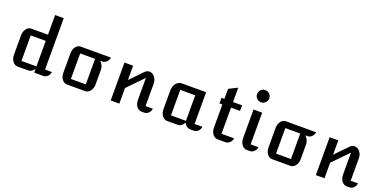

<svg xmlns="http://www.w3.org/2000/svg" viewBox="-17 -1614 4819 2434"><g transform="rotate(20 2392.5 -397.0)"><path d="M115.7 -124C115.7 -55.7 157.2 0 208.5 0H356.9C387.2 0 416.5 -20.5 434.1 -53.2V0H557.6C600.6 0 638.2 -37.6 643.1 -83.5H550.3V-776.4H434.1V-511.2H208.5C157.2 -511.2 115.7 -456.1 115.7 -387.2ZM231.9 -83.5V-427.7H434.1V-83.5Z M782.2 -123C782.2 -55.2 823.7 0 874 0H1124C1174.8 0 1216.8 -55.2 1216.8 -123V-317.9C1216.8 -369.6 1192.4 -409.2 1167 -427.7H1197.8C1240.7 -427.7 1278.3 -465.3 1283.2 -511.2H874C823.7 -511.2 782.2 -456.5 782.2 -387.2ZM898.9 -83.5V-427.7H1100.1V-83.5Z M1466.3 0H1583V-210L1788.1 -420.9V-124C1788.1 -55.7 1829.1 0 1880.9 0H1918.9C1961.9 0 1999.5 -37.6 2004.4 -84H1905.8V-387.7C1905.8 -456.5 1858.9 -511.7 1806.6 -511.7C1775.4 -511.7 1754.4 -498 1733.9 -474.1L1583 -317.9V-511.2H1466.3Z M2132.8 -122.6C2132.8 -55.2 2174.3 0 2225.6 0H2373.5C2405.3 0 2436 -23.4 2454.6 -60.5C2473.1 -23.4 2503.9 0 2535.6 0H2587.9C2630.9 0 2668.5 -37.6 2673.3 -83.5H2567.4V-511.7H2238.3C2178.2 -511.7 2132.8 -452.1 2132.8 -373.5ZM2249 -83.5V-427.7H2451.2V-83.5Z M2814 -124C2814 -55.7 2855.5 0 2906.7 0H3014.6C3057.6 0 3095.2 -37.6 3100.6 -83.5H2930.7V-436H3052.2V-511.2H2930.7V-705.1L2814 -647V-511.2H2774.9V-436H2814Z M3264.2 -629.4C3309.1 -629.4 3346.7 -666 3346.7 -711.4C3346.7 -756.8 3309.6 -793.9 3264.2 -793.9C3218.8 -793.9 3182.1 -756.8 3182.1 -711.4C3182.1 -666 3218.8 -629.4 3264.2 -629.4ZM3207 -124C3207 -55.7 3249 0 3300.3 0H3343.3C3386.2 0 3423.8 -37.6 3428.2 -83.5H3323.7V-511.2H3207Z M3549.8 -123C3549.8 -55.2 3591.3 0 3641.6 0H3891.6C3942.4 0 3984.4 -55.2 3984.4 -123V-317.9C3984.4 -369.6 3960 -409.2 3934.6 -427.7H3965.3C4008.3 -427.7 4045.9 -465.3 4050.8 -511.2H3641.6C3591.3 -511.2 3549.8 -456.5 3549.8 -387.2ZM3666.5 -83.5V-427.7H3867.7V-83.5Z M4233.9 0H4350.6V-210L4555.7 -420.9V-124C4555.7 -55.7 4596.7 0 4648.4 0H4686.5C4729.5 0 4767.1 -37.6 4772 -84H4673.3V-387.7C4673.3 -456.5 4626.5 -511.7 4574.2 -511.7C4543 -511.7 4522 -498 4501.5 -474.1L4350.6 -317.9V-511.2H4233.9Z"/></g></svg>

Font: Atomic Age
Style: Regular
Weight: 400
Designer: James Grieshaber
Foundry: James Grieshaber
Version: Version 1.002